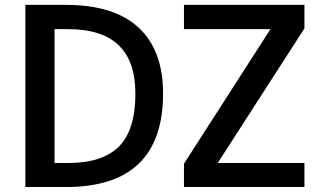

<svg xmlns="http://www.w3.org/2000/svg" viewBox="-20 -751 1317 772"><path d="M524.4 -375Q524.4 -633.8 254.9 -633.8H199.2V-95.7H254.9Q392.6 -95.7 458.5 -162.1Q524.4 -228.5 524.4 -375ZM635.7 -375Q635.7 1 245.1 1H82V-731.4H245.1Q438.5 -731.4 537.1 -640.1Q635.7 -548.8 635.7 -375ZM719.7 -731.4H1204.1V-636.7L855.5 -95.7H1204.1V1H719.7V-92.8L1067.4 -633.8H719.7Z"/></svg>

Font: Gen Shin Gothic Medium
Style: Regular
Weight: 500
Designer: [Source Han Sans]
Ryoko NISHIZUKA  (kana & ideographs); Paul D. Hunt (Latin, Greek & Cyrillic); Wenlong ZHANG  (bopomofo
Version: Version 1.002.20150607